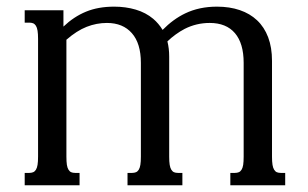

<svg xmlns="http://www.w3.org/2000/svg" viewBox="-20 -549 914 569"><path d="M481.4 -85Q481.4 -69.8 482.9 -60.5Q484.4 -51.3 487.8 -45.9Q491.2 -40.5 495.8 -38.6Q500.5 -36.6 507.3 -36.6H520.5V0H357.9V-36.6H371.6Q377.9 -36.6 382.8 -38.6Q387.7 -40.5 391.1 -45.9Q394.5 -51.3 396 -60.5Q397.5 -69.8 397.5 -85V-362.8Q397.5 -420.4 370.8 -450.7Q344.2 -481 296.9 -481Q266.1 -481 236.8 -469.5Q207.5 -458 176.8 -431.2V-85Q176.8 -69.8 178.2 -60.5Q179.7 -51.3 183.1 -45.9Q186.5 -40.5 191.2 -38.6Q195.8 -36.6 202.6 -36.6H215.8V0H53.2V-36.6H66.9Q73.2 -36.6 78.1 -38.6Q83 -40.5 86.4 -45.9Q89.8 -51.3 91.3 -60.5Q92.8 -69.8 92.8 -85V-433.6Q92.8 -448.7 91.3 -458Q89.8 -467.3 86.4 -472.7Q83 -478 78.1 -480Q73.2 -481.9 66.9 -481.9H53.2V-518.6H168V-470.2Q198.7 -499.5 234.9 -514.4Q271 -529.3 318.4 -529.3Q352.5 -529.3 382.3 -520.5Q412.1 -511.7 434.1 -493.2Q450.2 -479.5 461.9 -460.4Q493.2 -492.2 528.8 -509.3Q570.3 -529.3 623 -529.3Q660.6 -529.3 690.7 -519Q720.7 -508.8 741.9 -488.8Q763.2 -468.8 774.7 -438.5Q786.1 -408.2 786.1 -368.7V-85Q786.1 -69.8 787.6 -60.5Q789.1 -51.3 792.5 -45.9Q795.9 -40.5 800.5 -38.6Q805.2 -36.6 812 -36.6H825.2V0H662.6V-36.6H676.3Q682.6 -36.6 687.5 -38.6Q692.4 -40.5 695.8 -45.9Q699.2 -51.3 700.7 -60.5Q702.1 -69.8 702.1 -85V-362.8Q702.1 -420.4 676.3 -450.7Q650.4 -481 601.6 -481Q562 -481 527.3 -463.4Q499.5 -448.7 476.1 -426.3Q481.4 -405.8 481.4 -381.3Z"/></svg>

Font: Arian AMU Serif
Style: Regular
Weight: 400
Designer: Ruben Hakobyan (Tarumian)
Foundry: Ruben Hakobyan (Tarumian)
Version: Version 1.002